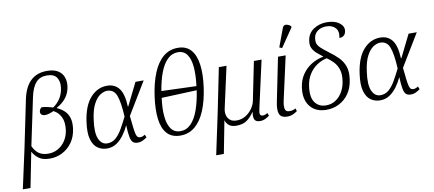

<svg xmlns="http://www.w3.org/2000/svg" viewBox="-126 -1146 3904 1726"><g transform="rotate(-10 1826.5 -283.5)"><path d="M-40 240 39 -122 128 -553Q173 -771 357 -771Q420 -771 457 -748Q494 -725 508 -686.5Q522 -648 516 -602Q501 -490 388 -429V-426Q424 -410 452.5 -384.5Q481 -359 494 -318.5Q507 -278 499 -217Q489 -146 453 -95.5Q417 -45 364 -17.5Q311 10 249 10Q184 10 148 -17Q112 -44 95 -78H93L30 240ZM243 -36Q291 -36 331.5 -59Q372 -82 398.5 -122.5Q425 -163 433 -216Q443 -291 419.5 -337.5Q396 -384 353 -405Q336 -397 314 -390Q292 -383 278 -383Q256 -382 243 -392.5Q230 -403 232 -422Q233 -429 237.5 -439Q242 -449 253 -457Q268 -458 298 -452Q328 -446 356 -437Q394 -462 421 -502Q448 -542 456 -599Q464 -656 439 -693.5Q414 -731 348 -731Q286 -731 249.5 -690Q213 -649 195 -566L103 -129Q123 -84 156 -60Q189 -36 243 -36Z M771 10Q723 10 685.5 -16Q648 -42 631.5 -100.5Q615 -159 629 -257Q649 -402 713.5 -474Q778 -546 866 -546Q936 -546 975 -496Q1014 -446 1019 -330H1023L1125 -536H1200L1022 -242Q1029 -174 1034 -133Q1039 -92 1045 -71.5Q1051 -51 1059.5 -44.5Q1068 -38 1082 -38Q1093 -38 1104.5 -42.5Q1116 -47 1125 -54L1136 -28Q1123 -17 1100 -5.5Q1077 6 1051 6Q1023 6 1007.5 -8Q992 -22 985 -59Q978 -96 975 -166Q954 -121 925 -81Q896 -41 858 -15.5Q820 10 771 10ZM781 -35Q827 -35 860 -65Q893 -95 920 -143Q947 -191 974 -245Q967 -380 943.5 -440.5Q920 -501 859 -501Q830 -501 797 -480.5Q764 -460 736 -408.5Q708 -357 696 -266Q679 -149 704 -92Q729 -35 781 -35Z M1441 10Q1363 10 1320 -37Q1277 -84 1266 -171Q1255 -258 1272 -379Q1289 -499 1325 -587Q1361 -675 1417.5 -723Q1474 -771 1552 -771Q1628 -771 1670.5 -723Q1713 -675 1725 -587Q1737 -499 1720 -378Q1703 -258 1666.5 -171Q1630 -84 1573.5 -37Q1517 10 1441 10ZM1658 -403Q1671 -502 1664.5 -576Q1658 -650 1629 -691Q1600 -732 1546 -732Q1491 -732 1450 -691.5Q1409 -651 1382 -579Q1355 -507 1340 -414ZM1448 -29Q1503 -29 1544 -71Q1585 -113 1612 -189Q1639 -265 1654 -366L1332 -353Q1319 -258 1326 -185Q1333 -112 1362.5 -70.5Q1392 -29 1448 -29Z M1725 240 1804 -131 1886 -536H1956L1874 -164Q1866 -131 1872.5 -102Q1879 -73 1901 -54.5Q1923 -36 1962 -36Q2008 -36 2044.5 -59Q2081 -82 2104.5 -116Q2128 -150 2135 -186L2206 -536H2276L2180 -105Q2171 -68 2176 -53.5Q2181 -39 2201 -39Q2210 -39 2220.5 -42.5Q2231 -46 2244 -54L2254 -28Q2234 -13 2213.5 -3.5Q2193 6 2170 6Q2130 6 2118.5 -17Q2107 -40 2115 -86H2113Q2083 -41 2046.5 -15.5Q2010 10 1952 10Q1906 10 1883 -10Q1860 -30 1854 -55H1852L1795 240Z M2420 9Q2359 9 2344.5 -28.5Q2330 -66 2346 -141L2426 -536H2496L2408 -140Q2398 -95 2403 -65.5Q2408 -36 2444 -36Q2460 -36 2472 -39Q2484 -42 2500 -51L2508 -25Q2491 -12 2467.5 -1.5Q2444 9 2420 9ZM2476 -606 2452 -616 2513 -781Q2523 -810 2547.5 -806.5Q2572 -803 2591 -785L2590 -773Z M2768 10Q2707 9 2663.5 -19Q2620 -47 2599.5 -99Q2579 -151 2589 -224Q2598 -291 2631.5 -341Q2665 -391 2716 -423Q2767 -455 2828 -466Q2798 -489 2772.5 -511.5Q2747 -534 2734 -561.5Q2721 -589 2727 -627Q2736 -694 2788.5 -729.5Q2841 -765 2911 -765Q2983 -765 3024.5 -733.5Q3066 -702 3060 -660Q3052 -606 2999 -606Q3012 -665 2983 -697Q2954 -729 2900 -729Q2853 -729 2821 -706Q2789 -683 2783 -641Q2779 -613 2786 -592.5Q2793 -572 2816.5 -550Q2840 -528 2884 -495Q2931 -461 2966.5 -425Q3002 -389 3019 -340.5Q3036 -292 3025 -220Q3015 -148 2979.5 -96.5Q2944 -45 2889.5 -17Q2835 11 2768 10ZM2774 -30Q2825 -29 2864.5 -55Q2904 -81 2928.5 -125Q2953 -169 2960 -222Q2969 -284 2954.5 -326.5Q2940 -369 2912.5 -397.5Q2885 -426 2855 -446Q2806 -436 2763.5 -407.5Q2721 -379 2692 -333Q2663 -287 2655 -225Q2641 -128 2675.5 -79.5Q2710 -31 2774 -30Z M3264 10Q3216 10 3178.5 -16Q3141 -42 3124.5 -100.5Q3108 -159 3122 -257Q3142 -402 3206.5 -474Q3271 -546 3359 -546Q3429 -546 3468 -496Q3507 -446 3512 -330H3516L3618 -536H3693L3515 -242Q3522 -174 3527 -133Q3532 -92 3538 -71.5Q3544 -51 3552.5 -44.5Q3561 -38 3575 -38Q3586 -38 3597.5 -42.5Q3609 -47 3618 -54L3629 -28Q3616 -17 3593 -5.5Q3570 6 3544 6Q3516 6 3500.5 -8Q3485 -22 3478 -59Q3471 -96 3468 -166Q3447 -121 3418 -81Q3389 -41 3351 -15.5Q3313 10 3264 10ZM3274 -35Q3320 -35 3353 -65Q3386 -95 3413 -143Q3440 -191 3467 -245Q3460 -380 3436.5 -440.5Q3413 -501 3352 -501Q3323 -501 3290 -480.5Q3257 -460 3229 -408.5Q3201 -357 3189 -266Q3172 -149 3197 -92Q3222 -35 3274 -35Z"/></g></svg>

Font: Noto Serif Light
Style: Italic
Weight: 300
Italic angle: -12°
Designer: Monotype Design Team
Foundry: Monotype Imaging Inc.
Version: Version 2.013